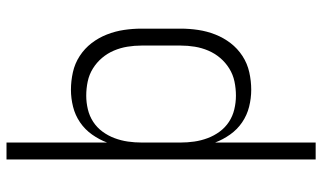

<svg xmlns="http://www.w3.org/2000/svg" viewBox="-220 -560 990 590"><g transform="rotate(-90 275.0 -265.0)"><path d="M80 210V-740H132V-431Q141 -455 156.5 -477Q172 -499 194 -514Q216 -529 242 -535.5Q268 -542 294 -542Q321 -542 348 -536Q375 -530 398 -515Q421 -500 437.5 -478.5Q454 -457 464 -431.5Q474 -406 478 -379Q482 -352 482 -325V-205Q482 -178 478 -151Q474 -124 464 -98.5Q454 -73 437.5 -51.5Q421 -30 398 -15Q375 0 348 6Q321 12 294 12Q268 12 242 5.5Q216 -1 194 -16Q172 -31 156.5 -53Q141 -75 132 -99V210ZM276 -35Q298 -35 319.5 -39.5Q341 -44 359.5 -55.5Q378 -67 392 -83.5Q406 -100 414.5 -120Q423 -140 426.5 -161.5Q430 -183 430 -205V-325Q430 -347 426.5 -368.5Q423 -390 414.5 -410Q406 -430 392 -446.5Q378 -463 359.5 -474.5Q341 -486 319.5 -490.5Q298 -495 276 -495Q255 -495 234 -490Q213 -485 195.5 -473.5Q178 -462 165.5 -445Q153 -428 145.5 -408Q138 -388 135 -367Q132 -346 132 -325V-205Q132 -184 135 -163Q138 -142 145.5 -122Q153 -102 165.5 -85Q178 -68 195.5 -56.5Q213 -45 234 -40Q255 -35 276 -35Z"/></g></svg>

Font: Lode Dark Term
Style: Regular
Weight: 400
Monospace: yes
Designer: Belleve Invis
Foundry: Belleve Invis
Version: Version 29.2.0